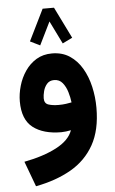

<svg xmlns="http://www.w3.org/2000/svg" viewBox="-60 -679 589 986"><g transform="rotate(-5 234.5 -186.5)"><path d="M336.4 -477.5 285.6 -452.6 227.5 -570.8 169.4 -452.6 118.7 -477.5 198.2 -639.2H256.8ZM429.2 -108.4Q429.2 5.9 387 81.5Q344.7 157.2 267.6 201.7Q190.4 246.1 85 266.1L36.6 135.7Q136.2 116.7 203.4 81.5Q270.5 46.4 288.6 -4.9Q276.4 -2.4 263.2 -0.7Q250 1 239.3 1Q146.5 1 93.3 -40Q40 -81.1 40 -174.8Q40 -213.9 51.8 -254.6Q63.5 -295.4 86.9 -329.8Q110.4 -364.3 145 -385.3Q179.7 -406.2 225.6 -406.2Q278.3 -406.2 316.7 -380.9Q355 -355.5 379.9 -313Q404.8 -270.5 417 -217.3Q429.2 -164.1 429.2 -108.4ZM237.3 -139.6Q258.3 -139.6 275.6 -142.1Q293 -144.5 304.2 -147Q301.3 -171.9 293 -200.2Q284.7 -228.5 268.3 -248.8Q252 -269 224.6 -269Q201.2 -269 187.7 -253.4Q174.3 -237.8 168.9 -216.8Q163.6 -195.8 163.6 -180.2Q163.6 -153.8 184.8 -146.7Q206.1 -139.6 237.3 -139.6Z"/></g></svg>

Font: Vazirmatn UI NL ExtraBold
Style: Regular
Weight: 800
Designer: Saber Rastikerdar
Foundry: Saber Rastikerdar
Version: Version 33.003